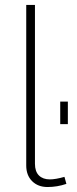

<svg xmlns="http://www.w3.org/2000/svg" viewBox="-20 -750 312 775"><path d="M85.9 -730H121.1V-88.9Q121.1 -57.6 137.2 -41.7Q153.3 -25.9 181.2 -25.9Q204.1 -25.9 240.2 -36.1L248 -7.8Q210.9 4.9 171.9 4.9Q133.3 4.9 109.6 -18.8Q85.9 -42.5 85.9 -82ZM223.1 -249V-339.8H253.9V-249Z"/></svg>

Font: Rawline ExtraLight
Style: Regular
Weight: 275
Designer: Matt McInerney, Pablo Impallari, Rodrigo Fuenzalida
Foundry: Matt McInerney, Pablo Impallari, Rodrigo Fuenzalida
Version: Version 4.020;PS 004.020;hotconv 1.0.88;makeotf.lib2.5.64775